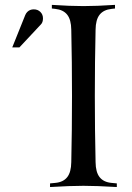

<svg xmlns="http://www.w3.org/2000/svg" viewBox="-20 -752 531 772"><path d="M181.2 0V-14.6L202.1 -16.6Q234.4 -19.5 250.2 -39.6Q266.1 -59.6 266.6 -100.1Q269.5 -227.1 269.5 -366.2Q269.5 -505.4 266.6 -632.3Q266.1 -672.9 250.2 -692.9Q234.4 -712.9 202.1 -716.3L188.5 -717.8V-732.4Q263.2 -727.5 315.4 -727.5Q367.7 -727.5 442.4 -732.4V-717.8L428.7 -716.3Q396.5 -712.9 380.6 -692.9Q364.7 -672.9 364.3 -632.3Q361.3 -505.4 361.3 -366.2Q361.3 -227.1 364.3 -100.1Q364.7 -59.6 380.6 -39.6Q396.5 -19.5 428.7 -16.6L449.7 -14.6V0Q368.2 -4.9 315.4 -4.9Q262.7 -4.9 181.2 0ZM58.1 -561.5H29.3L81.5 -691.4Q84.5 -698.7 89.8 -704.1Q100.1 -714.4 115.7 -714.4Q131.8 -714.4 142.3 -704.1Q152.8 -693.8 152.8 -678.2Q152.8 -662.1 144.5 -653.8Z"/></svg>

Font: Flanker
Style: Regular
Weight: 400
Designer: Flanker
Foundry: Flanker
Version: Version 2.027